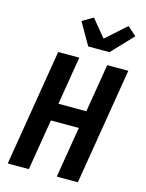

<svg xmlns="http://www.w3.org/2000/svg" viewBox="-144 -1084 887 1169"><g transform="rotate(15 300.0 -499.5)"><path d="M23 0 144 -735H277L227 -431H403L453 -735H586L465 0H332L385 -321H209L156 0ZM312 -815 232 -954 300 -994 390 -885 517 -999 573 -949 446 -815Z"/></g></svg>

Font: Iosevka XBd Ex Obl
Style: Regular
Weight: 800
Width: 7
Italic angle: -9°
Monospace: yes
Designer: Belleve Invis
Foundry: Belleve Invis
Version: Version 32.5.0; ttfautohint (v1.8.4)